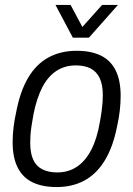

<svg xmlns="http://www.w3.org/2000/svg" viewBox="-20 -743 538 775"><path d="M209 12Q151 12 111.5 -7Q72 -26 51.5 -66.5Q31 -107 31 -169Q31 -197 34.5 -227.5Q38 -258 45 -289Q61 -374 93.5 -429Q126 -484 175.5 -511Q225 -538 289 -538Q347 -538 386.5 -519Q426 -500 446.5 -459.5Q467 -419 467 -356Q467 -327 463.5 -296.5Q460 -266 453 -235Q437 -152 404 -97Q371 -42 322 -15Q273 12 209 12ZM211 -47Q256 -47 290.5 -70Q325 -93 348.5 -138.5Q372 -184 383 -250Q388 -277 390.5 -296.5Q393 -316 394 -331Q395 -346 395 -359Q395 -401 382.5 -427.5Q370 -454 346 -466.5Q322 -479 286 -479Q242 -479 208 -457Q174 -435 151 -391Q128 -347 115 -281Q110 -254 107 -233Q104 -212 103 -196.5Q102 -181 102 -167Q102 -125 114 -98.5Q126 -72 151 -59.5Q176 -47 211 -47ZM456 -723 339 -591H274L204 -723H265L326 -609H290L392 -723Z"/></svg>

Font: Archivo SemiCondensed Light
Style: Italic
Weight: 300
Width: 4
Italic angle: -10°
Designer: Hector Gatti
Foundry: Omnibus-Type
Version: Version 2.001